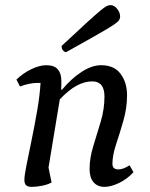

<svg xmlns="http://www.w3.org/2000/svg" viewBox="-20 -716 583 748"><path d="M104 12Q87 12 81 5Q75 -2 75 -15Q75 -32 83.5 -74Q92 -116 103.5 -172Q115 -228 125 -286Q135 -344 138 -393Q132 -393 126 -393Q111 -393 93.5 -389.5Q76 -386 58 -379L44 -406Q71 -432 103 -447Q135 -462 160 -462Q191 -462 205 -446Q219 -430 219 -401Q219 -393 219 -384.5Q219 -376 218 -367H222Q258 -410 298 -436Q338 -462 374 -462Q425 -462 450 -428Q475 -394 475 -345Q475 -296 461 -247Q447 -198 432.5 -154.5Q418 -111 418 -78Q418 -56 441 -56Q460 -56 485 -72L500 -45Q475 -18 443.5 -3Q412 12 387 12Q360 12 344.5 -6Q329 -24 329 -57Q329 -100 343.5 -147Q358 -194 372.5 -242.5Q387 -291 387 -340Q387 -399 339 -399Q310 -399 279 -382.5Q248 -366 213 -329L169 -63L181 -5Q164 4 142 8Q120 12 104 12ZM238 -513Q232 -513 226 -519Q220 -525 220 -537Q281 -594 316 -626Q351 -658 369 -673Q387 -688 395 -692Q403 -696 411 -696Q425 -696 436.5 -681.5Q448 -667 448 -651Q448 -644 443.5 -637Q439 -630 420 -617.5Q401 -605 358 -580.5Q315 -556 238 -513Z"/></svg>

Font: Petrona Medium
Style: Italic
Weight: 500
Italic angle: -9°
Designer: Ringo R. Seeber
Foundry: Ringo R. Seeber
Version: Version 2.001; ttfautohint (v1.8.3)